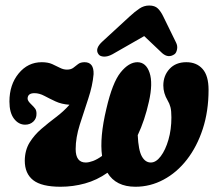

<svg xmlns="http://www.w3.org/2000/svg" viewBox="-20 -684 804 713"><path d="M490.5 -453Q522.5 -452.5 535.5 -413.8Q548.5 -375 533 -306.5Q517.5 -237 491.5 -182Q494 -126 506.8 -103.2Q519.5 -80.5 540 -80.5Q559.5 -80.5 577 -103.8Q594.5 -127 605.5 -165Q616.5 -203 616.5 -248Q616.5 -272.5 613 -286Q609.5 -299.5 602.5 -311Q586.5 -338 586.5 -366.5Q586.5 -403 609.5 -428Q632.5 -453 672 -453Q710 -453 732.2 -428Q754.5 -403 754.5 -350.5Q754.5 -271 733 -205.2Q711.5 -139.5 674 -91.2Q636.5 -43 587.2 -16.8Q538 9.5 483 9.5Q410.5 9.5 379 -42.5Q340 -15 295.8 -2.8Q251.5 9.5 205 9.5Q134.5 9.5 103.2 -15Q72 -39.5 72 -87.5Q72.5 -126.5 90 -154.8Q107.5 -183 133.8 -205.5Q160 -228 188.2 -249.2Q216.5 -270.5 238 -295Q208.5 -297 186 -307.5Q163.5 -318 144.8 -328Q126 -338 108 -338Q82.5 -338 82.5 -317.5Q82.5 -309 97 -295.5Q106 -287 110.8 -280.2Q115.5 -273.5 115.5 -262Q116 -244 103.8 -232.5Q91.5 -221 73.5 -221Q49 -221 32 -243.2Q15 -265.5 15 -307Q15 -369.5 49.2 -411.2Q83.5 -453 135 -453Q158 -453 173.8 -446Q189.5 -439 202.5 -432.2Q215.5 -425.5 228.5 -425.5Q243.5 -425.5 252.2 -432.2Q261 -439 270 -446Q279 -453 294 -453Q329 -453 327.5 -408.5Q324 -366.5 307.8 -317.8Q291.5 -269 276.2 -220.8Q261 -172.5 261 -130.5Q261 -80.5 298.5 -80.5Q310 -80.5 325.5 -86.2Q341 -92 359 -105Q349.5 -173.5 375 -280Q397.5 -377.5 428 -415.2Q458.5 -453 490.5 -453ZM397.5 -482.5Q380 -473 365.5 -473.8Q351 -474.5 345.5 -483Q331 -503.5 361 -530.5L461 -622.5Q481 -641 497.8 -652.2Q514.5 -663.5 534 -663.5Q555 -663.5 566.2 -652.5Q577.5 -641.5 586.5 -622.5L633.5 -526.5Q640 -514 637.5 -501Q635 -488 628.5 -483Q605.5 -466.5 582.5 -486.5L515.5 -550Z"/></svg>

Font: Fraunces 144pt SuperSoft
Style: Bold Italic
Weight: 700
Italic angle: -16°
Version: Version 1.000;[0bf87f6ff]